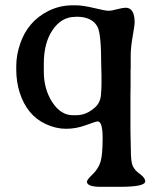

<svg xmlns="http://www.w3.org/2000/svg" viewBox="-20 -495 612 738"><path d="M148.4 -250V-220.2Q148.4 -152.3 180.9 -102.3Q213.4 -52.2 259.8 -52.2H273.9Q313 -52.2 347.2 -84Q368.7 -104 368.7 -141.6L369.6 -151.4L370.1 -171.4V-212.9L369.6 -217.8Q369.6 -223.1 369.6 -228.5L369.1 -244.1Q369.1 -364.7 355 -391.6Q334.5 -430.7 273.9 -430.7L269 -430.2Q216.8 -430.2 182.6 -380.4Q148.4 -330.6 148.4 -250ZM538.1 202.1Q538.1 223.1 440.9 223.1H367.7Q314 223.1 314 203.1Q314 196.3 336.2 174.8Q358.4 153.3 366.5 126.7Q374.5 100.1 374.5 35.9Q374.5 -28.3 355.5 -28.3Q349.1 -28.3 311 -14.2Q272.9 0 234.1 0Q195.3 0 157.2 -17.6Q83.5 -50.8 55.2 -140.6Q42.5 -181.2 42.5 -228V-241.2Q42.5 -283.2 57.6 -327.1Q86.9 -413.1 165.5 -452.6Q209.5 -474.6 258.8 -474.6H270.5Q298.8 -474.6 341.8 -464.1Q384.8 -453.6 396.7 -453.6Q408.7 -453.6 430.4 -459.5Q452.1 -465.3 462.9 -465.3Q497.6 -465.3 497.6 -407.7Q497.6 -398.9 490 -355.5Q482.4 -312 482.4 -282.2V-233.9L481.9 -221.2V-158.7L481.4 -133.8V4.9L482.9 80.1Q482.9 127.4 490.5 143.6Q498 159.7 518.1 174.1Q538.1 188.5 538.1 202.1Z"/></svg>

Font: Averia Serif Libre
Style: Regular
Weight: 400
Version: Version 1.002